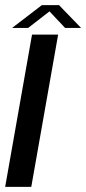

<svg xmlns="http://www.w3.org/2000/svg" viewBox="-20 -727 335 747"><path d="M0.1 0H101.7L206.2 -592.4H104.6ZM27.1 -618.3H89.5L172.6 -682.8L233.2 -618.3H295.5L209.7 -707H142.8Z"/></svg>

Font: Anybody Thin
Style: Italic
Weight: 100
Italic angle: -10°
Designer: Tyler Finck
Foundry: Etcetera Type Company
Version: Version 1.114;gftools[0.9.25]